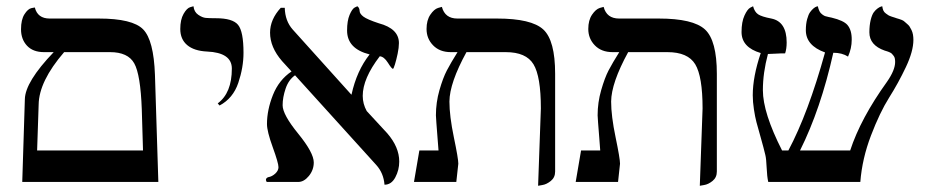

<svg xmlns="http://www.w3.org/2000/svg" viewBox="-20 -579 2958 611"><path d="M184.1 -413.1Q104 -320.3 103 -246.1L98.1 -100.1H435.1L431.2 -231Q427.2 -341.8 407.2 -377.4Q387.2 -413.1 330.1 -413.1ZM50.8 0 59.1 -263.2Q60.1 -318.4 150.9 -413.1H120.1Q85 -413.1 65.9 -433.6Q46.9 -454.1 46.9 -485.8Q46.9 -516.6 57.9 -533.7Q68.8 -550.8 80.1 -553.2L90.8 -555.2Q99.6 -520 138.2 -520H293.9Q401.9 -520 435.5 -485.6Q469.2 -451.2 473.1 -340.8L483.9 0Z M678.7 -243.2 672.9 -250Q717.8 -283.2 717.8 -360.8Q717.8 -411.6 638.7 -415Q597.7 -417 575.7 -435.5Q553.7 -454.1 553.7 -486.8Q553.7 -516.6 564.2 -534.9Q574.7 -553.2 585.4 -556.2L595.7 -559.1Q597.7 -541 610.8 -532Q624 -522.9 635 -522Q646 -521 667 -521Q720.2 -521 737.5 -500Q754.9 -479 754.9 -411.1Q754.9 -364.3 738.3 -315.2Q721.7 -266.1 678.7 -243.2Z M1249.5 -441.9Q1249.5 -427.7 1245.4 -408Q1241.2 -388.2 1236.8 -374Q1232.4 -359.9 1230.5 -359.9Q1226.6 -359.9 1214.4 -379.4Q1202.1 -398.9 1188.5 -399.9Q1134.3 -329.1 1134.3 -273.9Q1134.3 -248.5 1147 -225.6L1212.4 -154.8Q1250.5 -110.8 1250.5 -64.9Q1250.5 -38.1 1238 -14.6Q1225.6 8.8 1203.6 8.8Q1200.7 -28.3 1177.2 -54.2L918.9 -339.4Q898.4 -325.2 888.9 -297.1Q879.4 -269 879.4 -244.1Q879.4 -214.4 929 -153.6Q978.5 -92.8 978.5 -62Q978.5 -38.1 962.9 -19Q947.3 0 929.2 0H828.6Q826.7 -3.9 826.2 -5.9Q826.2 -12.7 833.5 -15.1Q845.7 -17.1 856 -26.6Q866.2 -36.1 866.2 -46.9Q866.2 -60.1 847.9 -110.6Q829.6 -161.1 829.6 -184.1Q829.6 -229 848.6 -276.9Q867.7 -324.7 907.7 -351.6L877.4 -384.8Q839.4 -428.7 839.4 -475.1Q839.4 -517.1 873.5 -554.2H886.2Q887.2 -512.2 911.6 -484.9L1097.2 -278.8L1098.6 -277.8Q1115.2 -354 1156.2 -405.8Q1084.5 -423.8 1084.5 -481.9Q1084.5 -512.7 1092.5 -531.7Q1100.6 -550.8 1108.9 -555.2L1117.2 -559.1Q1124 -554.2 1124.3 -544.7Q1124.5 -535.2 1136.5 -526.1Q1148.4 -517.1 1185.5 -504.9Q1249.5 -487.8 1249.5 -441.9Z M1692.4 12.2 1701.2 -233.9Q1701.2 -335.9 1677.7 -374.5Q1654.3 -413.1 1589.4 -413.1H1464.4Q1410.6 -314.9 1410.2 -255.9Q1410.2 -210 1424.3 -142.1Q1438.5 -74.2 1438.5 -58.1L1432.1 0H1297.4L1314.5 -100.1H1375.5Q1374.5 -114.3 1372.3 -141.1Q1370.1 -168 1368.7 -188Q1367.2 -208 1367.2 -211.9Q1367.2 -252.9 1378.4 -292Q1389.6 -331.1 1402.1 -355Q1414.6 -378.9 1436 -413.1H1414.6Q1379.4 -413.1 1358.4 -434.6Q1337.4 -456.1 1337.4 -486.8Q1337.4 -514.6 1349.4 -532.2Q1361.3 -549.8 1374 -553.7L1386.2 -557.1Q1396 -520 1435.5 -520H1561.5Q1671.4 -520 1709 -485.1Q1746.6 -450.2 1746.6 -344.2V-33.2Q1746.6 -14.2 1732.9 -3.2Q1719.2 7.8 1706.1 9.8Z M2207 12.2 2215.8 -233.9Q2215.8 -335.9 2192.4 -374.5Q2168.9 -413.1 2104 -413.1H1979Q1925.3 -314.9 1924.8 -255.9Q1924.8 -210 1939 -142.1Q1953.1 -74.2 1953.1 -58.1L1946.8 0H1812L1829.1 -100.1H1890.1Q1889.2 -114.3 1887 -141.1Q1884.8 -168 1883.3 -188Q1881.8 -208 1881.8 -211.9Q1881.8 -252.9 1893.1 -292Q1904.3 -331.1 1916.7 -355Q1929.2 -378.9 1950.7 -413.1H1929.2Q1894 -413.1 1873 -434.6Q1852.1 -456.1 1852.1 -486.8Q1852.1 -514.6 1864 -532.2Q1876 -549.8 1888.7 -553.7L1900.9 -557.1Q1910.6 -520 1950.2 -520H2076.2Q2186 -520 2223.6 -485.1Q2261.2 -450.2 2261.2 -344.2V-33.2Q2261.2 -14.2 2247.6 -3.2Q2233.9 7.8 2220.7 9.8Z M2886.7 -452.1Q2886.7 -416 2862.8 -365.5Q2838.9 -314.9 2809.3 -268.1Q2779.8 -221.2 2751.7 -147.7Q2723.6 -74.2 2717.8 0H2424.8Q2420.9 -17.1 2419.7 -45.7Q2418.5 -74.2 2415.5 -85.9Q2410.6 -106.9 2401.1 -140.4Q2391.6 -173.8 2387.2 -190.4Q2382.8 -207 2379.2 -231Q2375.5 -254.9 2375.5 -275.9Q2375.5 -335 2400.9 -410.2Q2339.8 -428.2 2339.8 -477.1Q2339.8 -509.3 2349.1 -529.5Q2358.4 -549.8 2367.7 -554.7L2376.5 -559.1Q2381.3 -541 2392.6 -533.4Q2403.8 -525.9 2434.6 -520Q2483.4 -510.3 2483.4 -443.8Q2483.4 -423.8 2478.5 -409.2Q2463.4 -409.2 2447 -408.2Q2430.7 -407.2 2423.8 -407.2Q2407.7 -347.2 2407.7 -292Q2407.7 -220.2 2468.8 -100.1H2488.8Q2551.8 -218.3 2605.5 -412.1Q2544.4 -434.1 2544.4 -482.9Q2544.4 -502.9 2548.6 -518.1Q2552.7 -533.2 2558.1 -540.5Q2563.5 -547.9 2569.1 -552.5Q2574.7 -557.1 2578.6 -558.1L2582.5 -559.1Q2584.5 -550.3 2587.6 -543.7Q2590.8 -537.1 2596.7 -533Q2602.5 -528.8 2605.5 -527.8Q2608.4 -526.9 2616.9 -524.9Q2625.5 -522.9 2626.5 -522.9Q2664.6 -513.7 2676.8 -499.5Q2690.9 -482.9 2690.4 -452.1Q2690.4 -425.3 2678.7 -398.9Q2659.7 -411.1 2631.8 -411.1Q2591.8 -231.9 2525.9 -100.1H2685.5Q2718.8 -202.1 2802.7 -318.8Q2828.6 -356 2828.6 -381.8Q2828.6 -387.7 2827.6 -392.8Q2826.7 -397.9 2823.7 -401.4Q2820.8 -404.8 2818.6 -407.5Q2816.4 -410.2 2812 -412.1Q2807.6 -414.1 2806.2 -414.6Q2804.7 -415 2800.3 -416.5L2795.4 -418Q2746.6 -435.1 2746.6 -476.1Q2746.6 -498 2750.7 -515.1Q2754.9 -532.2 2760.7 -540Q2766.6 -547.9 2773.2 -552.5Q2779.8 -557.1 2783.7 -558.1L2787.6 -559.1Q2788.6 -551.3 2791 -545.7Q2793.5 -540 2799.1 -536.1Q2804.7 -532.2 2807.1 -530.5Q2809.6 -528.8 2818.1 -525.9Q2826.7 -522.9 2827.6 -522.9L2833 -521Q2838.4 -519 2841.1 -518.6Q2843.8 -518.1 2849.6 -515.6Q2855.5 -513.2 2858.6 -510Q2861.8 -506.8 2866.7 -502.9Q2871.6 -499 2874.5 -494.6Q2877.4 -490.2 2880.6 -483.6Q2883.8 -477.1 2885.3 -469Q2886.7 -460.9 2886.7 -452.1Z"/></svg>

Font: Linux Libertine Initials
Style: Initials
Weight: 400
Designer: Philipp H. Poll
Foundry: Philipp H. Poll
Version: Version 5.0.6